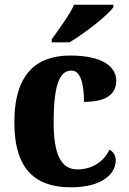

<svg xmlns="http://www.w3.org/2000/svg" viewBox="-20 -786 547 816"><path d="M200 -619V-606H275C338 -643 439 -721 462 -756V-766H295C275 -721 228 -659 200 -619ZM281 10C422 10 472 -53 472 -104C472 -123 463 -141 445 -150C424 -103 375 -66 309 -66C237 -66 208 -134 208 -267C208 -436 237 -486 284 -486C324 -486 337 -424 337 -353C453 -353 474 -402 474 -444C474 -500 419 -550 279 -550C145 -550 41 -483 41 -266C41 -59 137 10 281 10Z"/></svg>

Font: Noto Serif Sinhala SemiCondensed ExtraBold
Style: Regular
Weight: 800
Width: 4
Designer: Jelle Bosma - Monotype Design Team
Foundry: Monotype Imaging Inc.
Version: Version 2.007